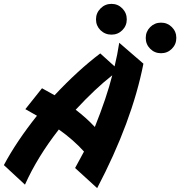

<svg xmlns="http://www.w3.org/2000/svg" viewBox="-102 -925 931 992"><path d="M202 -256Q91 -114 27 29L-82 -72Q-17 -194 89 -327L29 -361L115 -469L180 -433Q302 -563 416 -649L490 -582Q505 -644 514 -704L639 -596Q580 -296 400 47L286 -57Q318 -115 332 -142Q277 -203 202 -256ZM289 -358Q343 -317 388 -269Q449 -421 478 -536Q390 -467 289 -358ZM417 -769Q394 -792 394 -825Q394 -858 417.5 -881.5Q441 -905 474 -905Q507 -905 530 -881.5Q553 -858 553 -825Q553 -792 530 -769Q507 -746 474 -746Q441 -746 417 -769ZM674 -673Q651 -696 651 -729Q651 -762 674 -785Q697 -808 730 -808Q763 -808 786 -785Q809 -762 809 -729Q809 -696 786 -673Q763 -650 730 -650Q697 -650 674 -673Z"/></svg>

Font: Vampiro One
Style: Regular
Weight: 400
Designer: Riccardo De Franceschi
Foundry: Sorkin Type Co.
Version: Version 1.002